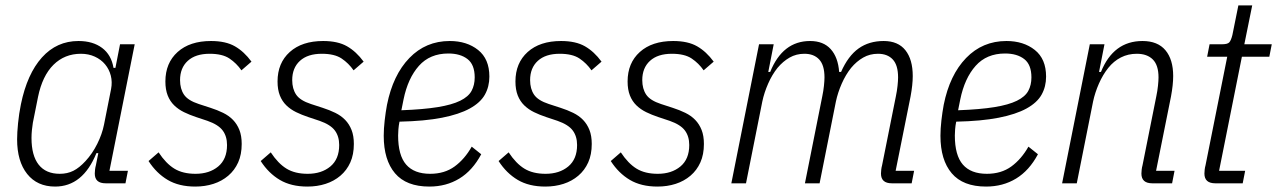

<svg xmlns="http://www.w3.org/2000/svg" viewBox="-20 -675 4703 707"><path d="M369 0Q329 0 329 -36Q329 -42 330 -50.5Q331 -59 333 -66L342 -111H335Q285 12 183 12Q117 12 80 -34.5Q43 -81 43 -162Q43 -186 46.5 -221.5Q50 -257 57 -291Q80 -403 134.5 -463.5Q189 -524 269 -524Q322 -524 356 -498.5Q390 -473 398 -425H405L422 -512H476L383 -46H451L442 0ZM200 -35Q228 -35 250 -46Q272 -57 295 -82Q320 -109 338 -145Q356 -181 363 -216L389 -347Q394 -373 388 -396.5Q382 -420 367 -438Q352 -456 329 -466.5Q306 -477 278 -477Q218 -477 177 -436.5Q136 -396 120 -318L101 -223Q99 -211 97.5 -196Q96 -181 96 -167Q96 -102 122.5 -68.5Q149 -35 200 -35Z M699 12Q639 12 597.5 -12.5Q556 -37 527 -82L564 -114Q591 -73 622 -54Q653 -35 700 -35Q751 -35 783.5 -62Q816 -89 816 -141Q816 -173 800 -194.5Q784 -216 744 -230L702 -244Q678 -252 657.5 -262Q637 -272 621.5 -287Q606 -302 597.5 -323.5Q589 -345 589 -375Q589 -443 634 -483.5Q679 -524 757 -524Q811 -524 845 -504.5Q879 -485 906 -448L869 -416Q851 -442 825 -459.5Q799 -477 752 -477Q700 -477 671.5 -451Q643 -425 643 -380Q643 -348 657.5 -326.5Q672 -305 712 -292L755 -278Q780 -270 801.5 -259.5Q823 -249 838 -233.5Q853 -218 861.5 -196.5Q870 -175 870 -145Q870 -106 857 -77Q844 -48 820.5 -28Q797 -8 766 2Q735 12 699 12Z M1112 12Q1052 12 1010.5 -12.5Q969 -37 940 -82L977 -114Q1004 -73 1035 -54Q1066 -35 1113 -35Q1164 -35 1196.5 -62Q1229 -89 1229 -141Q1229 -173 1213 -194.5Q1197 -216 1157 -230L1115 -244Q1091 -252 1070.5 -262Q1050 -272 1034.5 -287Q1019 -302 1010.5 -323.5Q1002 -345 1002 -375Q1002 -443 1047 -483.5Q1092 -524 1170 -524Q1224 -524 1258 -504.5Q1292 -485 1319 -448L1282 -416Q1264 -442 1238 -459.5Q1212 -477 1165 -477Q1113 -477 1084.5 -451Q1056 -425 1056 -380Q1056 -348 1070.5 -326.5Q1085 -305 1125 -292L1168 -278Q1193 -270 1214.5 -259.5Q1236 -249 1251 -233.5Q1266 -218 1274.5 -196.5Q1283 -175 1283 -145Q1283 -106 1270 -77Q1257 -48 1233.5 -28Q1210 -8 1179 2Q1148 12 1112 12Z M1561 12Q1476 12 1434.5 -37Q1393 -86 1393 -175Q1393 -201 1396.5 -231.5Q1400 -262 1405 -289Q1427 -399 1487.5 -461.5Q1548 -524 1636 -524Q1699 -524 1740.5 -491Q1782 -458 1782 -393Q1782 -356 1765.5 -326.5Q1749 -297 1710 -275.5Q1671 -254 1607.5 -241.5Q1544 -229 1451 -227Q1448 -212 1447 -198.5Q1446 -185 1446 -176Q1446 -103 1475.5 -69Q1505 -35 1564 -35Q1617 -35 1654 -62Q1691 -89 1717 -135L1752 -107Q1720 -47 1671.5 -17.5Q1623 12 1561 12ZM1631 -478Q1563 -478 1522.5 -432.5Q1482 -387 1466 -309L1458 -269Q1539 -272 1591.5 -280.5Q1644 -289 1674.5 -304Q1705 -319 1716.5 -340.5Q1728 -362 1728 -390Q1728 -437 1701.5 -457.5Q1675 -478 1631 -478Z M1988 12Q1928 12 1886.5 -12.5Q1845 -37 1816 -82L1853 -114Q1880 -73 1911 -54Q1942 -35 1989 -35Q2040 -35 2072.5 -62Q2105 -89 2105 -141Q2105 -173 2089 -194.5Q2073 -216 2033 -230L1991 -244Q1967 -252 1946.5 -262Q1926 -272 1910.5 -287Q1895 -302 1886.5 -323.5Q1878 -345 1878 -375Q1878 -443 1923 -483.5Q1968 -524 2046 -524Q2100 -524 2134 -504.5Q2168 -485 2195 -448L2158 -416Q2140 -442 2114 -459.5Q2088 -477 2041 -477Q1989 -477 1960.5 -451Q1932 -425 1932 -380Q1932 -348 1946.5 -326.5Q1961 -305 2001 -292L2044 -278Q2069 -270 2090.5 -259.5Q2112 -249 2127 -233.5Q2142 -218 2150.5 -196.5Q2159 -175 2159 -145Q2159 -106 2146 -77Q2133 -48 2109.5 -28Q2086 -8 2055 2Q2024 12 1988 12Z M2401 12Q2341 12 2299.5 -12.5Q2258 -37 2229 -82L2266 -114Q2293 -73 2324 -54Q2355 -35 2402 -35Q2453 -35 2485.5 -62Q2518 -89 2518 -141Q2518 -173 2502 -194.5Q2486 -216 2446 -230L2404 -244Q2380 -252 2359.5 -262Q2339 -272 2323.5 -287Q2308 -302 2299.5 -323.5Q2291 -345 2291 -375Q2291 -443 2336 -483.5Q2381 -524 2459 -524Q2513 -524 2547 -504.5Q2581 -485 2608 -448L2571 -416Q2553 -442 2527 -459.5Q2501 -477 2454 -477Q2402 -477 2373.5 -451Q2345 -425 2345 -380Q2345 -348 2359.5 -326.5Q2374 -305 2414 -292L2457 -278Q2482 -270 2503.5 -259.5Q2525 -249 2540 -233.5Q2555 -218 2563.5 -196.5Q2572 -175 2572 -145Q2572 -106 2559 -77Q2546 -48 2522.5 -28Q2499 -8 2468 2Q2437 12 2401 12Z M2673 0 2775 -512H2829L2809 -410H2816Q2862 -524 2963 -524Q3012 -524 3039 -494Q3066 -464 3070 -410H3077Q3103 -469 3141.5 -496.5Q3180 -524 3234 -524Q3287 -524 3314 -490Q3341 -456 3341 -395Q3341 -363 3333 -320L3278 -46H3346L3337 0H3264Q3224 0 3224 -36Q3224 -42 3225 -50.5Q3226 -59 3228 -66L3279 -321Q3283 -340 3285 -359Q3287 -378 3287 -390Q3287 -435 3267.5 -456Q3248 -477 3213 -477Q3183 -477 3158.5 -463Q3134 -449 3114 -425Q3094 -400 3079.5 -367Q3065 -334 3058 -301L2998 0H2944L3008 -321Q3012 -340 3014 -359Q3016 -378 3016 -390Q3016 -435 2996.5 -456Q2977 -477 2942 -477Q2912 -477 2887.5 -463Q2863 -449 2843 -425Q2823 -400 2808.5 -367Q2794 -334 2787 -301L2727 0Z M3611 12Q3526 12 3484.5 -37Q3443 -86 3443 -175Q3443 -201 3446.5 -231.5Q3450 -262 3455 -289Q3477 -399 3537.5 -461.5Q3598 -524 3686 -524Q3749 -524 3790.5 -491Q3832 -458 3832 -393Q3832 -356 3815.5 -326.5Q3799 -297 3760 -275.5Q3721 -254 3657.5 -241.5Q3594 -229 3501 -227Q3498 -212 3497 -198.5Q3496 -185 3496 -176Q3496 -103 3525.5 -69Q3555 -35 3614 -35Q3667 -35 3704 -62Q3741 -89 3767 -135L3802 -107Q3770 -47 3721.5 -17.5Q3673 12 3611 12ZM3681 -478Q3613 -478 3572.5 -432.5Q3532 -387 3516 -309L3508 -269Q3589 -272 3641.5 -280.5Q3694 -289 3724.5 -304Q3755 -319 3766.5 -340.5Q3778 -362 3778 -390Q3778 -437 3751.5 -457.5Q3725 -478 3681 -478Z M3891 0 3993 -512H4047L4027 -410H4034Q4080 -524 4187 -524Q4243 -524 4271.5 -490Q4300 -456 4300 -395Q4300 -363 4292 -320L4237 -46H4305L4296 0H4223Q4183 0 4183 -36Q4183 -42 4184 -50.5Q4185 -59 4187 -66L4238 -321Q4242 -340 4244 -359Q4246 -378 4246 -390Q4246 -435 4225 -456Q4204 -477 4166 -477Q4134 -477 4107.5 -463.5Q4081 -450 4061 -425Q4041 -400 4026.5 -367Q4012 -334 4005 -301L3945 0Z M4455 0Q4415 0 4415 -36Q4415 -42 4416 -50.5Q4417 -59 4419 -66L4499 -466H4425L4434 -512H4480Q4500 -512 4506.5 -519Q4513 -526 4518 -546L4540 -655H4591L4562 -512H4663L4654 -466H4553L4469 -46H4565L4556 0Z"/></svg>

Font: IBM Plex Sans Cond Light
Style: Italic
Weight: 300
Width: 3
Italic angle: -11°
Designer: Mike Abbink, Paul van der Laan, Pieter van Rosmalen
Foundry: Bold Monday
Version: Version 1.3